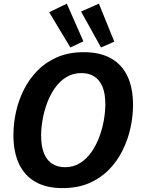

<svg xmlns="http://www.w3.org/2000/svg" viewBox="-20 -996 757 1029"><path d="M315.2 12.1Q229.4 12.1 170.7 -20.8Q112.1 -53.8 82 -117.5Q51.9 -181.3 51.9 -272.9Q51.9 -333.4 65.7 -396.2Q79.4 -459 108.4 -516.4Q137.3 -573.8 182 -618.9Q226.7 -664 288.4 -690.2Q350 -716.4 429.4 -716.4Q515.5 -716.4 574.3 -683.6Q633.1 -650.9 663.1 -587.6Q693 -524.4 693 -432.7Q693 -372.8 679.2 -310.2Q665.5 -247.5 637 -190Q608.6 -132.4 563.9 -86.7Q519.2 -41 457.5 -14.4Q395.9 12.1 315.2 12.1ZM328.1 -99.9Q374.1 -99.9 409.4 -122.3Q444.8 -144.6 470.4 -181.5Q496.1 -218.4 512.6 -263.1Q529.1 -307.8 536.8 -353.1Q544.5 -398.4 544.5 -436.9Q544.5 -496.6 528.3 -533.4Q512.1 -570.1 483.7 -587.2Q455.3 -604.3 416.9 -604.3Q370.8 -604.3 335.2 -582.4Q299.5 -560.4 274 -523.8Q248.5 -487.2 232.1 -442.9Q215.8 -398.6 208.1 -353.6Q200.4 -308.6 200.4 -270.1Q200.4 -210 216.5 -172.4Q232.5 -134.8 261.6 -117.4Q290.6 -99.9 328.1 -99.9ZM357.1 -741.6 426.9 -774.5 338.1 -976.4 243.6 -930.4ZM521.3 -741.6 592.5 -772.8 510.1 -976.4 414.5 -934.1Z"/></svg>

Font: Bitter Thin
Style: Italic
Weight: 100
Italic angle: -9°
Designer: Sol Matas, and Bitter project Authors
Foundry: Sol Matas
Version: Version 2.002